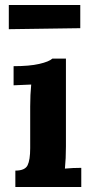

<svg xmlns="http://www.w3.org/2000/svg" viewBox="-20 -743 367 763"><path d="M15 0ZM238 -73Q270 -76 303 -76V0H41V-65Q79 -65 89.5 -86Q100 -107 100 -154V-320Q100 -367 104 -407L34 -404V-480Q97 -480 136 -489Q175 -498 188 -510H242V-161Q242 -113 238 -73ZM15 -627V-723H299V-631Z"/></svg>

Font: Sumana
Style: Bold
Weight: 700
Designer: Cyreal, Alexei Vanyashin (Devanagari), Olga Karpushina (Latin)
Foundry: Cyreal
Version: Version 1.015;PS 001.015;hotconv 1.0.70;makeotf.lib2.5.58329